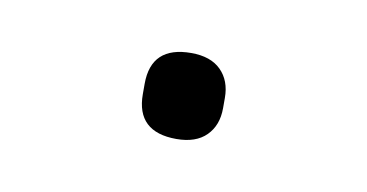

<svg xmlns="http://www.w3.org/2000/svg" viewBox="-28 -107 315 165"><g transform="rotate(10 130.0 -24.5)"><path d="M95 -20V-29Q95 -62 130 -62Q147 -62 156 -53Q165 -44 165 -29V-20Q165 -5 156 4Q147 13 130 13Q95 13 95 -20Z"/></g></svg>

Font: IBM Plex Sans JP ExtraLight
Style: Regular
Weight: 200
Designer: Mike Abbink; Paul van der Laan; Pieter van Rosmalen; Wujin Sim; Yejin Wi; Jinhee Kim; Boomi Park; Yona Kim; Kichan Ma
Foundry: Sandoll Inc.
Version: Version 1.001